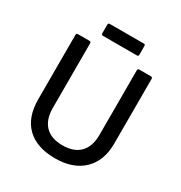

<svg xmlns="http://www.w3.org/2000/svg" viewBox="-186 -929 1017 1076"><g transform="rotate(30 323.0 -391.0)"><path d="M323 12Q205 12 141 -49.5Q77 -111 77 -228V-644Q77 -655 87 -655H162Q172 -655 172 -644V-226Q172 -152 210.5 -112Q249 -72 323 -72Q397 -72 435.5 -112Q474 -152 474 -226V-644Q474 -655 485 -655H559Q570 -655 570 -644V-226Q570 -114 504.5 -51Q439 12 323 12ZM214 -717Q203 -717 203 -727V-784Q203 -794 214 -794H433Q443 -794 443 -784V-727Q443 -717 433 -717Z"/></g></svg>

Font: Sofia Sans Medium
Style: Regular
Weight: 500
Designer: Botio Nikoltchev, Ani Petrova
Foundry: lettersoup
Version: Version 4.101; ttfautohint (v1.8.4.7-5d5b)